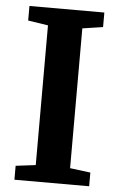

<svg xmlns="http://www.w3.org/2000/svg" viewBox="-53 -781 506 818"><g transform="rotate(5 199.5 -371.5)"><path d="M125.3 -70.1V-667.6L39.5 -680.8V-743H359.8V-680.8L272.2 -667.6V-69.7L359.8 -58.6V0H40.2V-59.6Z"/></g></svg>

Font: Merriweather 7pt Light
Style: Regular
Weight: 300
Designer: Eben Sorkin
Foundry: Eben Sorkin
Version: Version 2.200;gftools[0.9.31]